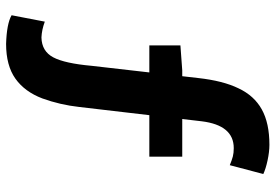

<svg xmlns="http://www.w3.org/2000/svg" viewBox="-157 -637 904 630"><g transform="rotate(90 295.0 -322.0)"><path d="M30 92 51 -17Q78 -7 103 -6Q148 -7 168 -44.5Q188 -82 196 -171L236 -520Q245 -602 270 -653Q294 -704 339 -729Q384 -754 455 -754Q478 -754 506 -748Q534 -742 551 -734L522 -624Q505 -631 493.5 -634Q482 -637 466 -637Q391 -637 378 -532L331 -130Q324 -67 303 -9Q281 49 238 79.5Q195 110 124 110Q58 108 30 92ZM129 -462 211 -468H494V-360H129Z"/></g></svg>

Font: Merged Yaku Han JP
Style: Bold
Weight: 700
Designer: Ryoko NISHIZUKA 西塚涼子 (kana, bopomofo & ideographs); Paul D. Hunt (Latin, Greek & Cyrillic); Sandoll Communications 산돌커뮤니
Foundry: Adobe
Version: Version 2.004